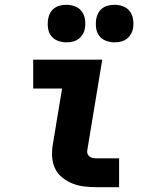

<svg xmlns="http://www.w3.org/2000/svg" viewBox="-20 -778 640 798"><path d="M382 0Q356 0 330.5 -3Q305 -6 282 -15Q259 -24 240 -39Q221 -54 210 -75.5Q199 -97 197 -123Q195 -149 199 -174L238 -410H118V-530H405L343 -155Q341 -147 343.5 -139.5Q346 -132 352 -127.5Q358 -123 366 -121.5Q374 -120 382 -120H475V0ZM456 -602Q438 -602 420.5 -608.5Q403 -615 392.5 -629Q382 -643 379.5 -661.5Q377 -680 380 -699Q382 -712 388.5 -724Q395 -736 406 -744Q417 -752 430 -755Q443 -758 456 -758Q475 -758 492 -751.5Q509 -745 519.5 -731Q530 -717 533 -698.5Q536 -680 533 -661Q531 -648 524 -636Q517 -624 506 -616Q495 -608 482 -605Q469 -602 456 -602ZM256 -602Q238 -602 220.5 -608.5Q203 -615 192.5 -629Q182 -643 179.5 -661.5Q177 -680 180 -699Q182 -712 188.5 -724Q195 -736 206 -744Q217 -752 230 -755Q243 -758 256 -758Q275 -758 292 -751.5Q309 -745 319.5 -731Q330 -717 333 -698.5Q336 -680 333 -661Q331 -648 324 -636Q317 -624 306 -616Q295 -608 282 -605Q269 -602 256 -602Z"/></svg>

Font: Iosevka Slab Heavy Extended
Style: Italic
Weight: 900
Width: 7
Italic angle: -9°
Monospace: yes
Designer: Belleve Invis
Foundry: Belleve Invis
Version: Version 11.1.0; ttfautohint (v1.8.3)